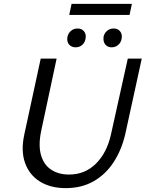

<svg xmlns="http://www.w3.org/2000/svg" viewBox="-20 -960 751 990"><path d="M319 10Q241 10 186.5 -23.5Q132 -57 109.5 -119Q87 -181 105 -265L190 -658H272L192 -283Q177 -210 191.5 -160Q206 -110 244 -85Q282 -60 336 -60Q418 -60 474.5 -116Q531 -172 552 -266L639 -658H711L626 -269Q607 -187 566 -124Q525 -61 463 -25.5Q401 10 319 10ZM370 -716Q355 -716 344 -723.5Q333 -731 329 -743.5Q325 -756 328 -771Q332 -789 346 -801Q360 -813 380 -813Q395 -813 405 -806Q415 -799 419.5 -787.5Q424 -776 421 -760Q418 -741 404 -728.5Q390 -716 370 -716ZM556 -716Q541 -716 530.5 -723.5Q520 -731 516 -743.5Q512 -756 514 -771Q518 -789 532 -801Q546 -813 566 -813Q581 -813 591 -806Q601 -799 605.5 -787.5Q610 -776 607 -760Q604 -741 589.5 -728.5Q575 -716 556 -716ZM337 -883 349 -940H660L648 -883Z"/></svg>

Font: Ysabeau Office Medium
Style: Italic
Weight: 500
Italic angle: -12°
Designer: Christian Thalmann (Catharsis Fonts)
Version: Version 2.001;gftools[0.9.30]; featfreeze: tnum,lnum,ss02